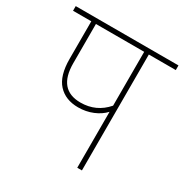

<svg xmlns="http://www.w3.org/2000/svg" viewBox="-162 -740 825 858"><g transform="rotate(30 250.0 -311.0)"><path d="M218.8 -259.3Q299.8 -259.3 352.5 -320.3V-598.1H103.5V-395.5Q103.5 -259.3 218.8 -259.3ZM352.5 0V-288.6Q330.1 -264.2 295.2 -249.8Q260.3 -235.4 220.2 -235.4Q154.8 -235.4 117.2 -276.4Q79.6 -317.4 79.6 -404.3V-598.1H-14.6V-622.1H515.6V-598.1H376.5V0Z"/></g></svg>

Font: Yantramanav Thin
Style: Regular
Weight: 250
Version: Version 1.001;PS 1.0;hotconv 1.0.72;makeotf.lib2.5.5900; ttf